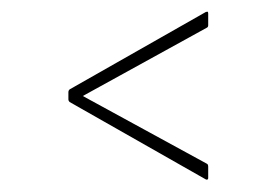

<svg xmlns="http://www.w3.org/2000/svg" viewBox="-20 -462 460 320"><path d="M323 -163 96 -292Q94 -294 94 -296V-309Q94 -311 96 -313L323 -442Q326 -443 326.5 -442Q327 -441 327 -439V-420Q327 -417 325 -416L118 -302L325 -189Q327 -188 327 -184V-165Q327 -164 326 -163Q325 -162 323 -163Z"/></svg>

Font: Sofia Sans Extra Condensed Thin
Style: Regular
Weight: 250
Version: Version 4.100